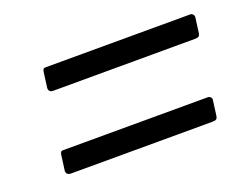

<svg xmlns="http://www.w3.org/2000/svg" viewBox="-59 -617 675 517"><g transform="rotate(-20 278.5 -358.5)"><path d="M522.4 -450Q521.1 -443 517.9 -440.9Q514.6 -438.9 506.3 -438.9L100.6 -438.1Q93.6 -438.1 90.5 -442.1Q87.4 -446 88.4 -452.5L94.1 -495.5Q95.4 -501.4 97.1 -502.9Q98.8 -504.5 102.7 -504.5L518.1 -505.2Q522.5 -505.2 525.6 -501.4Q528.7 -497.6 528.1 -493ZM490.6 -224.2Q489.3 -217.2 486 -215.1Q482.8 -213.1 474.5 -213.1L69.5 -212.4Q62.5 -212.4 59 -216.3Q55.5 -220.2 56.5 -226.7L62.3 -269.7Q63.6 -275.6 65.3 -277.2Q66.9 -278.7 70.9 -278.7L486.3 -279.4Q490.7 -279.4 494.1 -275.6Q497.6 -271.9 496.3 -267.2Z"/></g></svg>

Font: Libre Franklin Thin
Style: Italic
Weight: 100
Italic angle: -8°
Designer: Pablo Impallari, Rodrigo Fuenzalida, Nhung Nguyen
Foundry: Impallari Type
Version: Version 3.000